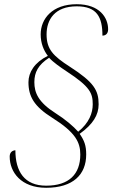

<svg xmlns="http://www.w3.org/2000/svg" viewBox="-20 -776 584 911"><path d="M199 115C327 115 389 52 389 -43C389 -86 380 -109 358 -141C422 -187 448 -231 448 -281C448 -348 425 -386 312 -459C231 -511 201 -543 201 -613C201 -683 240 -746 344 -746C440 -746 466 -695 466 -607C482 -607 493 -617 493 -637C493 -692 453 -756 344 -756C228 -756 173 -687 173 -613C173 -571 187 -537 207 -511C144 -480 115 -433 115 -386C115 -318 142 -271 228 -217C338 -148 361 -101 361 -43C361 50 308 105 199 105C96 105 53 38 53 -63C37 -62 26 -52 26 -33C26 41 80 115 199 115ZM351 -151C329 -176 291 -209 242 -240C162 -291 143 -336 143 -386C143 -433 161 -468 213 -502C233 -480 265 -458 298 -436C408 -364 420 -333 420 -281C420 -240 403 -193 351 -151Z"/></svg>

Font: Noto Serif Display Thin
Style: Italic
Weight: 100
Italic angle: -12°
Designer: Monotype Design Team
Foundry: Monotype Imaging Inc.
Version: Version 2.009